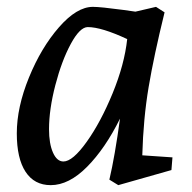

<svg xmlns="http://www.w3.org/2000/svg" viewBox="-20 -529 560 560"><path d="M29 -140Q29 -216 64.5 -303Q100 -390 152 -449.5Q204 -509 251 -509Q273 -509 340 -500L375 -495L435 -509L460 -493Q429 -367 413.5 -275Q398 -183 395 -76L483 -70L480 -33L325 11L299 -5Q315 -73 330 -183Q287 -96 234 -42.5Q181 11 128 11Q80 11 54.5 -28Q29 -67 29 -140ZM165 -58Q192 -58 233 -115.5Q274 -173 308.5 -257Q343 -341 351 -415Q276 -450 236 -450Q213 -450 186.5 -401Q160 -352 141.5 -281Q123 -210 123 -152Q123 -110 134.5 -84Q146 -58 165 -58Z"/></svg>

Font: Andada Pro Medium
Style: Italic
Weight: 500
Italic angle: -7°
Designer: Carolina Giovagnoli
Foundry: Huerta Tipografica
Version: Version 3.005; ttfautohint (v1.8.4)